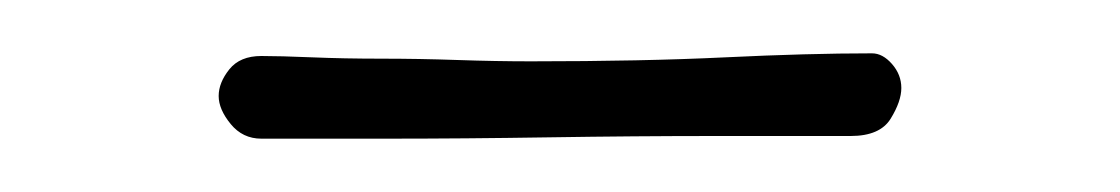

<svg xmlns="http://www.w3.org/2000/svg" viewBox="-20 -305 420 72"><path d="M307 -285Q311 -285 314.5 -281Q318 -277 318 -272Q318 -267 314 -260.5Q310 -254 299 -254Q279 -254 248.5 -254Q218 -254 186 -253.5Q154 -253 125 -253Q96 -253 78 -253Q71 -253 66.5 -258.5Q62 -264 62 -269Q62 -274 66 -279Q70 -284 78 -284Q85 -284 97 -283.5Q109 -283 123 -283Q137 -283 151.5 -282.5Q166 -282 179 -282Q221 -282 252 -283.5Q283 -285 307 -285Z"/></svg>

Font: Life Savers
Style: Regular
Weight: 400
Version: Version 2.001; ttfautohint (v0.93) -l 8 -r 50 -G 200 -x 14 -